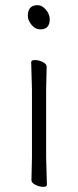

<svg xmlns="http://www.w3.org/2000/svg" viewBox="-20 -716 303 745"><path d="M88 -655Q88 -696 126 -696Q143 -696 158 -678.5Q173 -661 173 -641Q173 -602 136 -602Q117 -602 102.5 -619.5Q88 -637 88 -655ZM102 -17 104 -105V-368L101 -475Q101 -483 115.5 -483Q130 -483 145.5 -475.5Q161 -468 161 -457L159 -368V-105L162 1Q162 9 148 9Q134 9 118 1.5Q102 -6 102 -17Z"/></svg>

Font: LXGW WenKai Lite Light
Style: Regular
Weight: 300
Designer: LXGW / Fontworks Inc.
Foundry: LXGW / Fontworks Inc.
Version: Version 1.511; March 25, 2025